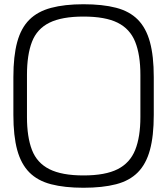

<svg xmlns="http://www.w3.org/2000/svg" viewBox="-20 -873 787 904"><path d="M373 11Q284 11 220.5 -5.5Q157 -22 118 -61.5Q79 -101 61 -167Q43 -233 43 -332V-510Q43 -609 61 -675Q79 -741 118 -780Q157 -819 220.5 -836Q284 -853 373 -853Q463 -853 526.5 -836.5Q590 -820 629 -780.5Q668 -741 686 -675Q704 -609 704 -510V-332Q704 -233 686 -167Q668 -101 629 -61.5Q590 -22 526.5 -5.5Q463 11 373 11ZM373 -47Q476 -47 534 -76.5Q592 -106 616.5 -167Q641 -228 641 -322V-520Q641 -615 616.5 -676Q592 -737 534 -766Q476 -795 373 -795Q271 -795 212.5 -766Q154 -737 130.5 -676Q107 -615 107 -520V-322Q107 -228 130.5 -167Q154 -106 212.5 -76.5Q271 -47 373 -47Z"/></svg>

Font: Matangi
Style: Regular
Weight: 400
Designer: Prashant Pant
Foundry: The Graphic Ant
Version: Version 3.002